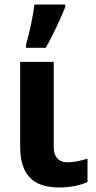

<svg xmlns="http://www.w3.org/2000/svg" viewBox="-20 -817 424 847"><path d="M95 -606H182C217 -668 247 -735 268 -786V-797H132C126 -746 109 -668 95 -621ZM217 -544H69V-169C69 -29 144 10 241 10C293 10 336 0 366 -14V-117C335 -108 307 -101 276 -101C241 -101 217 -123 217 -169Z"/></svg>

Font: Noto Sans Display
Style: Bold
Weight: 700
Designer: Monotype Design Team
Foundry: Monotype Imaging Inc.
Version: Version 1.900